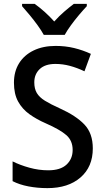

<svg xmlns="http://www.w3.org/2000/svg" viewBox="-20 -961 541 991"><path d="M459 -195Q459 -100 395.5 -45Q332 10 225 10Q173 10 126.5 1Q80 -8 45 -26V-128Q83 -109 131.5 -95.5Q180 -82 229 -82Q292 -82 323.5 -111.5Q355 -141 355 -187Q355 -235 322.5 -263.5Q290 -292 215 -325Q169 -345 132 -371.5Q95 -398 73.5 -437Q52 -476 52 -534Q52 -592 78.5 -634.5Q105 -677 153.5 -700.5Q202 -724 267 -724Q318 -724 363 -713Q408 -702 449 -683L416 -593Q378 -611 341 -621Q304 -631 266 -631Q213 -631 185 -604.5Q157 -578 157 -536Q157 -503 170 -481Q183 -459 212 -441Q241 -423 290 -401Q372 -364 415.5 -318.5Q459 -273 459 -195ZM206 -781Q194 -803 174.5 -830Q155 -857 133.5 -883Q112 -909 94 -929V-941H159Q183 -924 209.5 -900.5Q236 -877 260 -850Q285 -878 310.5 -900Q336 -922 361 -941H428V-929Q410 -910 388 -884Q366 -858 346 -830.5Q326 -803 314 -781Z"/></svg>

Font: Noto Sans Sinhala UI SemiCondensed Medium
Style: Regular
Weight: 500
Width: 4
Designer: Jelle Bosma - Monotype Design Team
Foundry: Monotype Imaging Inc.
Version: Version 2.006; ttfautohint (v1.8.4.7-5d5b)